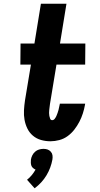

<svg xmlns="http://www.w3.org/2000/svg" viewBox="-20 -755 540 1037"><path d="M253 8Q226 8 201.5 1Q177 -6 158 -22Q139 -38 128 -60.5Q117 -83 112.5 -108Q108 -133 109.5 -159.5Q111 -186 115 -213L147 -406H90L91 -520H166L201 -735H339L304 -520H441L440 -406H285L250 -194Q249 -186 248 -178Q247 -170 246 -161.5Q245 -153 245 -145Q245 -137 246.5 -129Q248 -121 251 -113.5Q254 -106 262 -106Q270 -106 276 -114Q282 -122 285 -129.5Q288 -137 291 -145Q294 -153 296 -161Q298 -169 299.5 -177Q301 -185 303 -193V-195H440L439 -189Q435 -166 427.5 -142.5Q420 -119 408.5 -97Q397 -75 381.5 -55Q366 -35 345.5 -20Q325 -5 300.5 1.5Q276 8 253 8ZM167 262 126 216Q140 205 151.5 191Q163 177 172 161Q165 158 158.5 152.5Q152 147 149.5 140Q147 133 146.5 124.5Q146 116 147 107Q149 95 154.5 84Q160 73 169.5 64.5Q179 56 191 52.5Q203 49 215 49Q227 49 237 52.5Q247 56 254.5 64.5Q262 73 263.5 84Q265 95 263 107Q259 129 251 150.5Q243 172 231 192Q219 212 203 229.5Q187 247 167 262Z"/></svg>

Font: Iosevka Term Curly Hv Obl
Style: Regular
Weight: 900
Italic angle: -9°
Designer: Belleve Invis
Foundry: Belleve Invis
Version: Version 32.3.0